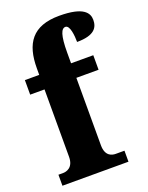

<svg xmlns="http://www.w3.org/2000/svg" viewBox="-144 -843 710 918"><g transform="rotate(-20 210.5 -384.5)"><path d="M11 0H347V-56H303C284 -56 250 -63 250 -119V-462H363V-536H250V-590C250 -679 263 -709 284 -709C307 -709 312 -653 312 -622C402 -622 421 -657 421 -695C421 -730 398 -769 274 -769C137 -769 88 -695 88 -569V-536H15V-462H88V-119C88 -63 50 -56 35 -56H11Z"/></g></svg>

Font: Noto Serif Ethiopic ExtraCondensed Black
Style: Regular
Weight: 900
Width: 2
Designer: Monotype Design Team
Foundry: Monotype Imaging Inc.
Version: Version 2.102